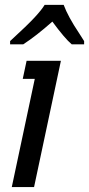

<svg xmlns="http://www.w3.org/2000/svg" viewBox="-20 -759 361 779"><path d="M118.2 0H27.8L121.1 -439H72.3L87.9 -512.2H227.1ZM321.3 -579.1H271Q243.2 -602.5 192.4 -671.4Q127 -613.3 74.2 -579.1H21V-592.3Q91.8 -657.2 120.8 -688.7Q149.9 -720.2 161.1 -739.3H238.3Q256.3 -690.9 300.8 -624.5L321.3 -592.3Z"/></svg>

Font: Cadman
Style: Italic
Weight: 400
Italic angle: -12°
Designer: Paul James MIller
Foundry: High-Logic / Made with FontCreator
Version: Version 2.114;March 28, 2021;FontCreator 13.0.0.2683 64-bit